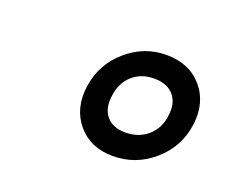

<svg xmlns="http://www.w3.org/2000/svg" viewBox="-53 -470 427 362"><g transform="rotate(20 161.0 -289.0)"><path d="M229 -396Q274.9 -396 301 -365.5Q327.1 -335 320.8 -289.1Q314.5 -243.2 279.3 -212.6Q244.1 -182.1 198.2 -182.1Q153.3 -182.1 127.4 -212.6Q101.6 -243.2 107.9 -289.1Q114.3 -335 149.2 -365.5Q184.1 -396 229 -396ZM158.2 -289.1Q154.3 -262.7 167 -247.3Q179.7 -231.9 205.1 -231.9Q231.4 -231.9 249.5 -247.3Q267.6 -262.7 271 -289.1Q274.9 -315.4 261.7 -330.8Q248.5 -346.2 222.2 -346.2Q196.3 -346.2 179 -330.8Q161.6 -315.4 158.2 -289.1Z"/></g></svg>

Font: Trueno Bold Outline
Style: Italic
Weight: 700
Width: 6
Designer: Julieta Ulanovsky
Foundry: Julieta Ulanovsky
Version: Version 3.001b | FøM Fix